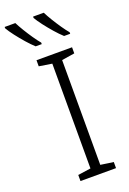

<svg xmlns="http://www.w3.org/2000/svg" viewBox="-229 -1007 717 1066"><g transform="rotate(-20 129.5 -474.0)"><path d="M261 0H51V-36L127 -47V-666L51 -678V-714H261V-678L185 -666V-47L261 -36ZM179 -948Q190 -926 207 -898Q224 -870 242.5 -843Q261 -816 277 -797V-788H241Q219 -808 195 -835.5Q171 -863 149.5 -891Q128 -919 116 -940V-948ZM11 -948Q22 -926 39 -898Q56 -870 74.5 -843Q93 -816 109 -797V-788H73Q51 -808 27 -835.5Q3 -863 -18.5 -891Q-40 -919 -52 -940V-948Z"/></g></svg>

Font: Noto Sans Light
Style: Regular
Weight: 300
Designer: Monotype Design Team
Foundry: Monotype Imaging Inc.
Version: Version 2.007